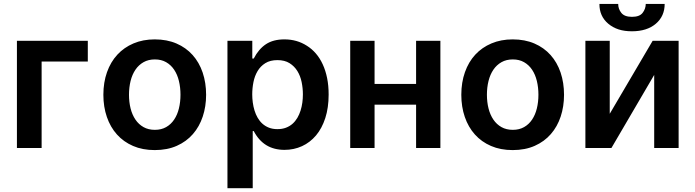

<svg xmlns="http://www.w3.org/2000/svg" viewBox="-20 -753 3539 977"><path d="M426.8 -545.5V-440H191.8V0H66.1V-545.5Z M767.4 -552.6Q829.5 -552.6 878 -531.6Q926.5 -510.7 960 -473.2Q993.6 -435.7 1011.2 -383.9Q1028.8 -332 1028.8 -270.6Q1028.8 -211.3 1011.7 -160Q994.7 -108.7 961.6 -70.7Q928.6 -32.7 879.8 -11Q831 10.7 767.4 10.7Q705.6 10.7 657.1 -10.3Q608.7 -31.2 575.1 -68.7Q541.5 -106.2 523.8 -157.8Q506 -209.5 506 -270.6Q506 -333.8 524.5 -385.8Q543 -437.9 577.1 -474.8Q611.2 -511.7 659.4 -532.1Q707.7 -552.6 767.4 -552.6ZM636.4 -271Q636.4 -233.7 644.5 -201.2Q652.7 -168.7 669.2 -144.4Q685.7 -120 710.4 -106.2Q735.1 -92.3 768.1 -92.3Q800.8 -92.3 825.3 -106.2Q849.8 -120 866.1 -144.4Q882.5 -168.7 890.4 -201.2Q898.4 -233.7 898.4 -271Q898.4 -308.2 890.4 -341.1Q882.5 -373.9 866.1 -398.3Q849.8 -422.6 825.3 -436.6Q800.8 -450.6 768.1 -450.6Q735.1 -450.6 710.4 -436.6Q685.7 -422.6 669.2 -398.3Q652.7 -373.9 644.5 -341.1Q636.4 -308.2 636.4 -271Z M1263.8 -545.5V-455.3H1271.3Q1296.2 -503.6 1333.3 -528.1Q1370.4 -552.6 1427.2 -552.6Q1491.1 -552.6 1541.5 -520.2Q1567.1 -504.3 1587.5 -480.5Q1608 -456.7 1622.3 -425.4Q1636.7 -394.2 1644.5 -355.8Q1652.3 -317.5 1652.3 -272Q1652.3 -204.9 1635.3 -152.3Q1618.3 -99.8 1588.1 -63.9Q1557.9 -28.1 1516.7 -9.2Q1475.5 9.6 1427.6 9.6Q1321 9.6 1271.3 -85.9H1266V204.5H1137.4V-545.5ZM1263.5 -272.7Q1263.5 -252.5 1266.3 -231.4Q1269.2 -210.2 1275.2 -190.5Q1281.2 -170.8 1291.2 -153.6Q1301.1 -136.4 1315.3 -123.6Q1329.5 -110.8 1348.5 -103.3Q1367.5 -95.9 1391.7 -95.9Q1416.2 -95.9 1435.2 -103.2Q1454.2 -110.4 1468.6 -123.2Q1483 -136 1493.1 -153.2Q1503.2 -170.5 1509.4 -190.2Q1515.6 -209.9 1518.5 -231Q1521.3 -252.1 1521.3 -272.7Q1521.3 -304.3 1514.9 -335.4Q1508.5 -366.5 1493.3 -391.3Q1478 -416.2 1453.3 -431.6Q1428.6 -447.1 1391.7 -447.1Q1354.8 -447.1 1330.1 -431.6Q1305.4 -416.2 1290.7 -391.3Q1275.9 -366.5 1269.7 -335.4Q1263.5 -304.3 1263.5 -272.7Z M1886 -545.5V-326H2097.3V-545.5H2220.9V0H2097.3V-220.5H1886V0H1762.1V-545.5Z M2588.8 -552.6Q2650.9 -552.6 2699.4 -531.6Q2747.9 -510.7 2781.4 -473.2Q2815 -435.7 2832.6 -383.9Q2850.1 -332 2850.1 -270.6Q2850.1 -211.3 2833.1 -160Q2816.1 -108.7 2783 -70.7Q2750 -32.7 2701.2 -11Q2652.3 10.7 2588.8 10.7Q2527 10.7 2478.5 -10.3Q2430 -31.2 2396.5 -68.7Q2362.9 -106.2 2345.2 -157.8Q2327.4 -209.5 2327.4 -270.6Q2327.4 -333.8 2345.9 -385.8Q2364.3 -437.9 2398.4 -474.8Q2432.5 -511.7 2480.8 -532.1Q2529.1 -552.6 2588.8 -552.6ZM2457.7 -271Q2457.7 -233.7 2465.9 -201.2Q2474.1 -168.7 2490.6 -144.4Q2507.1 -120 2531.8 -106.2Q2556.5 -92.3 2589.5 -92.3Q2622.2 -92.3 2646.7 -106.2Q2671.2 -120 2687.5 -144.4Q2703.8 -168.7 2711.8 -201.2Q2719.8 -233.7 2719.8 -271Q2719.8 -308.2 2711.8 -341.1Q2703.8 -373.9 2687.5 -398.3Q2671.2 -422.6 2646.7 -436.6Q2622.2 -450.6 2589.5 -450.6Q2556.5 -450.6 2531.8 -436.6Q2507.1 -422.6 2490.6 -398.3Q2474.1 -373.9 2465.9 -341.1Q2457.7 -308.2 2457.7 -271Z M2958.8 -545.5H3082.7V-174L3301.1 -545.5H3433.2V0H3308.9V-371.8L3091.3 0H2958.8ZM3030.2 -733H3125.7Q3125.7 -707.4 3141.7 -687.5Q3157.7 -667.3 3195.7 -667.3Q3234 -667.3 3249.6 -687.1Q3265.6 -707.4 3266 -733H3362.2Q3362.2 -670.8 3317.5 -632.5Q3272.4 -593.8 3195.7 -593.8Q3157 -593.8 3127.3 -603.5Q3097.7 -613.3 3074.9 -632.5Q3029.8 -670.8 3030.2 -733Z"/></svg>

Font: Inter P Semi Bold
Style: Regular
Weight: 600
Designer: Rasmus Andersson
Foundry: rsms
Version: Version 3.018;git-588b23468